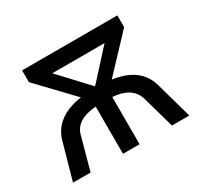

<svg xmlns="http://www.w3.org/2000/svg" viewBox="-119 -690 880 842"><g transform="rotate(-30 321.5 -269.0)"><path d="M27.3 0 78.1 -180.7Q106.4 -286.1 244.1 -306.6L80.1 -478.5V-538.1H562.5V-478.5L400.4 -306.6Q537.1 -288.1 565.4 -180.7L616.2 0H528.3L481.4 -166Q459 -232.4 364.3 -239.3V0H280.3V-239.3Q180.7 -231.4 162.1 -167L116.2 0ZM188.5 -460.9 322.3 -317.4 453.1 -460.9Z"/></g></svg>

Font: Gothic A1 Medium
Style: Regular
Weight: 500
Designer: HanYang I&C Co.,Ltd.
Foundry: HanYang I&C Co.,Ltd.
Version: Version 2.50